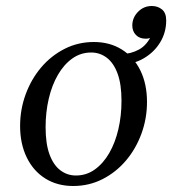

<svg xmlns="http://www.w3.org/2000/svg" viewBox="-20 -610 574 640"><path d="M293 -470Q346 -470 386 -445Q426 -420 448 -375Q470 -330 470 -270Q470 -215 451.5 -164.5Q433 -114 400 -75Q367 -36 322 -13Q277 10 224 10Q171 10 131 -15Q91 -40 69 -85.5Q47 -131 47 -190Q47 -245 65.5 -295.5Q84 -346 117 -385Q150 -424 195 -447Q240 -470 293 -470ZM233 -25Q268 -25 296 -45Q324 -65 344 -99.5Q364 -134 374.5 -179Q385 -224 385 -274Q385 -329 372 -364.5Q359 -400 336 -417.5Q313 -435 284 -435Q249 -435 221 -415Q193 -395 173 -360.5Q153 -326 142.5 -281Q132 -236 132 -186Q132 -131 145 -95.5Q158 -60 181 -42.5Q204 -25 233 -25ZM379 -395 385 -430Q416 -430 443.5 -445Q471 -460 487 -497L512 -498Q505 -491 490 -486Q475 -481 466 -481Q445 -481 433 -493.5Q421 -506 421 -525Q421 -551 440 -570.5Q459 -590 486 -590Q506 -590 520 -578.5Q534 -567 534 -542Q534 -502 514 -469Q494 -436 459 -415.5Q424 -395 379 -395Z"/></svg>

Font: Brygada 1918
Style: Italic
Weight: 400
Italic angle: -8°
Designer: Mateusz Machalski | Borys Kosmynka | Przemek Hoffer
Foundry: NIEPODLEGLA 2018
Version: Version 3.006